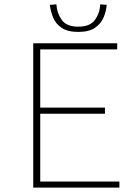

<svg xmlns="http://www.w3.org/2000/svg" viewBox="-20 -858 640 878"><path d="M132 0V-660H516V-632H164V-366H460V-338H164V-28H526V0ZM338 -712Q289 -712 261.5 -731Q234 -750 222.5 -779Q211 -808 208 -836L238 -838Q240 -799 262 -767.5Q284 -736 338 -736Q392 -736 414.5 -767.5Q437 -799 438 -838L468 -836Q466 -808 454 -779Q442 -750 414.5 -731Q387 -712 338 -712Z"/></svg>

Font: Source Code Pro ExtraLight
Style: Regular
Weight: 200
Monospace: yes
Designer: Paul D. Hunt, Teo Tuominen
Foundry: Adobe
Version: Version 1.026;hotconv 1.1.0;makeotfexe 2.6.0